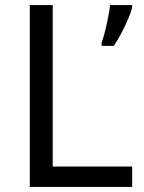

<svg xmlns="http://www.w3.org/2000/svg" viewBox="-20 -734 564 754"><path d="M97 0V-714H187V-80H499V0ZM499 -705Q495 -687 483.5 -660Q472 -633 457 -604.5Q442 -576 427 -554H379V-566Q386 -585 392.5 -611.5Q399 -638 404.5 -665.5Q410 -693 412 -714H499Z"/></svg>

Font: Noto Sans Tifinagh Rhissa Ixa
Style: Regular
Weight: 400
Designer: JamraPatel
Foundry: JamraPatel LLC
Version: Version 2.006; ttfautohint (v1.8.4.7-5d5b)